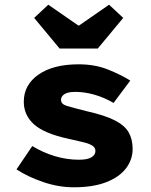

<svg xmlns="http://www.w3.org/2000/svg" viewBox="-20 -783 640 815"><path d="M293 12Q228 12 162.5 -10.5Q97 -33 50 -64L117 -163Q163 -135 213.5 -120Q264 -105 315 -105Q352 -105 368.5 -115.5Q385 -126 385 -142Q385 -151 379.5 -158Q374 -165 361.5 -170.5Q349 -176 326.5 -181Q304 -186 270 -194Q168 -216 124.5 -255Q81 -294 81 -351Q81 -423 143.5 -466.5Q206 -510 314 -510Q383 -510 438 -488Q493 -466 533 -441L462 -346Q423 -369 381 -381Q339 -393 299 -393Q280 -393 266.5 -389Q253 -385 246 -377Q239 -369 239 -359Q239 -341 263.5 -333.5Q288 -326 348 -311Q424 -294 466.5 -272.5Q509 -251 526 -221.5Q543 -192 543 -151Q543 -105 514.5 -68Q486 -31 430.5 -9.5Q375 12 293 12ZM233 -577 125 -707 185 -763 312 -675H316L443 -763L503 -707L395 -577Z"/></svg>

Font: Source Code Pro ExtraLight ExtraBold
Style: Regular
Weight: 800
Monospace: yes
Version: Version 1.018;hotconv 1.0.116;makeotfexe 2.5.65601